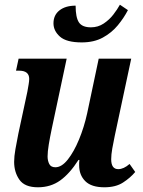

<svg xmlns="http://www.w3.org/2000/svg" viewBox="-20 -785 609 815"><path d="M327 -605Q262 -605 234.5 -629.5Q207 -654 207 -686Q207 -721 232.5 -741Q258 -761 301 -761Q301 -711 315 -690Q329 -669 366 -669Q396 -669 420 -685Q444 -701 461 -723Q478 -745 489 -765L523 -742Q506 -709 480 -677.5Q454 -646 416.5 -625.5Q379 -605 327 -605ZM141 10Q85 10 62.5 -22Q40 -54 40 -98Q40 -121 45.5 -152Q51 -183 58 -218L96 -395Q99 -412 101.5 -426.5Q104 -441 104 -450Q104 -485 61 -485H48L59 -536H263L200 -240Q192 -202 187 -171.5Q182 -141 182 -121Q182 -103 189 -89Q196 -75 215 -75Q242 -75 268 -108Q294 -141 315.5 -193Q337 -245 350 -304L399 -536H537L467 -208Q461 -180 456.5 -154Q452 -128 452 -109Q452 -67 482 -67Q505 -67 530 -89L554 -55Q533 -30 502 -10Q471 10 423 10Q368 10 342 -16Q316 -42 316 -83Q316 -88 316 -94Q316 -100 317 -106H313Q276 -48 235.5 -19Q195 10 141 10Z"/></svg>

Font: Noto Serif Condensed
Style: Bold Italic
Weight: 700
Width: 3
Italic angle: -12°
Designer: Monotype Design Team
Foundry: Monotype Imaging Inc.
Version: Version 2.014